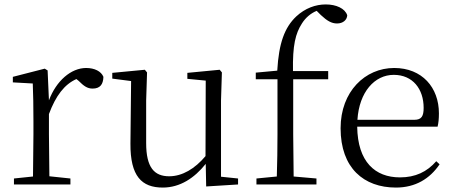

<svg xmlns="http://www.w3.org/2000/svg" viewBox="-20 -833 2049 867"><path d="M201 -318C232 -401 271 -452 325 -476L335 -468C358 -445 374 -433 398 -433C432 -433 446 -452 447 -486C437 -511 407 -526 369 -526C301 -526 234 -468 201 -380L195 -515L182 -523L38 -486V-461L128 -456C130 -406 131 -354 131 -285V-227L129 -36L43 -27V0H298V-27L203 -37L201 -227Z M911 9 1055 0V-27L978 -35V-379L982 -506L972 -518L826 -504V-477L909 -469L908 -128C860 -71 803 -37 744 -37C677 -37 640 -76 640 -187V-379L644 -506L634 -518L487 -504V-478L572 -467L569 -185C568 -37 620 14 715 14C793 14 858 -29 909 -93Z M1229 0H1409V-27L1306 -36L1304 -227V-475H1462V-512H1303C1301 -628 1314 -682 1344 -728C1360 -753 1383 -773 1410 -784L1429 -765C1457 -739 1477 -727 1502 -727C1529 -727 1547 -743 1548 -764C1538 -795 1498 -813 1451 -813C1405 -813 1358 -796 1318 -759C1265 -709 1239 -638 1232 -514L1135 -505V-475H1233V-227C1233 -164 1232 -99 1230 -36L1138 -27V0Z M1768 14C1856 14 1921 -26 1965 -91L1950 -105C1908 -57 1856 -32 1786 -32C1674 -32 1595 -102 1593 -261H1956C1960 -277 1962 -297 1962 -321C1962 -438 1886 -526 1760 -526C1629 -526 1518 -420 1518 -254C1518 -74 1623 14 1768 14ZM1594 -292C1602 -418 1672 -495 1758 -495C1844 -495 1893 -431 1893 -346C1893 -309 1884 -292 1851 -292Z"/></svg>

Font: Noto Serif CJK TC Light
Style: Regular
Weight: 300
Designer: Ryoko NISHIZUKA 西塚涼子 (kana & ideographs); Frank Grießhammer (Latin, Greek & Cyrillic); Wenlong ZHANG 张文龙 (bopomofo); San
Foundry: Adobe
Version: Version 2.001;hotconv 1.1.0;makeotfexe 2.6.0